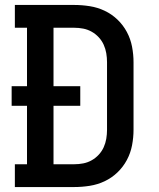

<svg xmlns="http://www.w3.org/2000/svg" viewBox="-20 -755 640 775"><path d="M40 0V-92H89V-328H27V-407H89V-643H40V-735H279Q311 -735 342.5 -730Q374 -725 402.5 -711.5Q431 -698 454 -676Q477 -654 492 -626Q507 -598 513 -566.5Q519 -535 519 -504V-231Q519 -200 513 -168.5Q507 -137 492 -109Q477 -81 454 -59Q431 -37 402.5 -23.5Q374 -10 342.5 -5Q311 0 279 0ZM196 -92H279Q298 -92 316 -95.5Q334 -99 350 -108Q366 -117 378.5 -130.5Q391 -144 398.5 -160.5Q406 -177 409 -195Q412 -213 412 -231V-504Q412 -522 409 -540Q406 -558 398.5 -574.5Q391 -591 378.5 -604.5Q366 -618 350 -627Q334 -636 316 -639.5Q298 -643 279 -643H196V-407H304V-328H196Z"/></svg>

Font: Iosevka Etoile Semibold
Style: Regular
Weight: 600
Designer: Belleve Invis
Foundry: Belleve Invis
Version: Version 22.1.2; ttfautohint (v1.8.4)